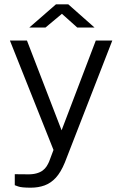

<svg xmlns="http://www.w3.org/2000/svg" viewBox="-20 -705 566 890"><path d="M123 165Q79.5 165 64 159.2Q48.5 153.5 48.5 153.5V102.5L101.5 103Q129 104 147.8 99Q166.5 94 178 85.2Q189.5 76.5 196.2 65.8Q203 55 207.5 44.5L228 -10L26 -517H105L265.5 -101L424 -517H500.5L280.5 48.5Q262 93.5 238.8 118.8Q215.5 144 186.5 154.5Q157.5 165 123 165ZM338 -577.5 267 -641 191 -577.5H116L239.5 -685H296.5L418 -577.5Z"/></svg>

Font: Public Sans Light
Style: Regular
Weight: 300
Designer: The Public Sans Project Authors: Dan O. Williams and USWDS (Libre Franklin designed by Pablo Impallari and Rodrigo Fuenz
Version: Version 1.007